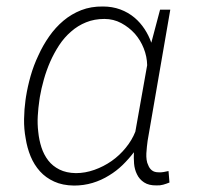

<svg xmlns="http://www.w3.org/2000/svg" viewBox="-20 -558 627 588"><path d="M501.5 -528.3H470.2L443.4 -427.2Q435.5 -449.7 422.6 -469.2Q409.7 -488.8 392.6 -503.4Q373 -520 348.4 -529.1Q323.7 -538.1 295.4 -538.1Q258.8 -538.6 228.8 -526.9Q198.7 -515.1 174.3 -494.6Q149.9 -474.1 130.6 -446.5Q111.3 -418.9 97.7 -388.7Q83 -357.9 73.7 -325.2Q64.5 -292.5 59.6 -261.7L58.1 -251.5Q54.2 -223.6 53.7 -193.4Q53.2 -163.1 58.6 -134.3Q63 -105.5 73.7 -79.3Q84.5 -53.2 102.5 -33.2Q120.1 -13.7 145.8 -2Q171.4 9.8 206.5 10.3Q236.3 10.3 263.4 2.2Q290.5 -5.9 314.5 -21Q336.4 -34.2 355.5 -52.7Q374.5 -71.3 390.1 -91.8Q389.2 -74.7 390.6 -56.9Q392.1 -39.1 399.4 -24.4Q406.7 -8.8 421.4 0.7Q436 10.3 459.5 9.8Q470.2 10.3 479.7 7.6Q489.3 4.9 499 1L496.1 -34.2Q488.8 -32.7 481.2 -31.2Q473.6 -29.8 465.8 -30.3Q452.6 -30.3 445.1 -36.4Q437.5 -42.5 434.1 -51.8Q430.2 -59.1 429 -68.6Q427.7 -78.1 428.2 -88.4Q428.7 -98.6 429.9 -108.9Q431.2 -119.1 432.1 -127ZM100.6 -251 102.1 -261.2Q106.4 -286.6 114.3 -314.5Q122.1 -342.3 133.8 -369.1Q145.5 -395.5 161.1 -419.4Q176.8 -443.4 197.8 -461.4Q218.3 -479.5 243.7 -489.7Q269 -500 299.8 -500Q327.6 -500 351.3 -487.3Q375 -474.6 393.1 -454.6Q410.2 -435.1 420.2 -409.9Q430.2 -384.8 430.7 -358.4L394.5 -154.8Q384.3 -128.9 365.2 -105.5Q346.2 -82 321.8 -64.9Q297.4 -47.9 269 -37.8Q240.7 -27.8 212.4 -27.8Q183.1 -28.3 162.1 -38.8Q141.1 -49.3 127.9 -66.4Q114.3 -84 106.9 -106.7Q99.6 -129.4 97.2 -153.8Q94.2 -178.2 95.7 -203.4Q97.2 -228.5 100.6 -251Z"/></svg>

Font: Roboto Mono ExtraLight
Style: Italic
Weight: 250
Italic angle: -10°
Monospace: yes
Designer: Google
Version: Version 3.000